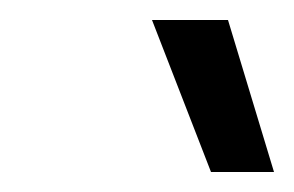

<svg xmlns="http://www.w3.org/2000/svg" viewBox="-20 -812 294 192"><path d="M254 -640H191L132 -792H208Z"/></svg>

Font: Plus Jakarta Display Light
Style: Italic
Weight: 300
Italic angle: -12°
Designer: Gumpita Rahayu
Foundry: Tokotype Studio
Version: Version 1.000;hotconv 1.0.109;makeotfexe 2.5.65596